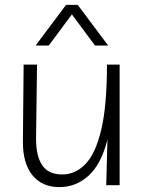

<svg xmlns="http://www.w3.org/2000/svg" viewBox="-20 -760 590 788"><path d="M224 8Q152 8 112.5 -41.5Q73 -91 74 -181L77 -495H132L128 -190Q128 -119 153.5 -81.5Q179 -44 236 -44Q289 -44 330.5 -86.5Q372 -129 395.5 -227.5Q419 -326 419 -495H471V0H416L421 -187Q395 -85 343 -38.5Q291 8 224 8ZM424 -573H370L275 -701L180 -573H126L251 -740H299Z"/></svg>

Font: Livvic Light
Style: Regular
Weight: 300
Designer: Jacques Le Bailly, Baron von Fonthausen
Version: Version 1.001; ttfautohint (v1.8.2)